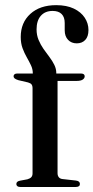

<svg xmlns="http://www.w3.org/2000/svg" viewBox="-20 -744 372 764"><path d="M209 -55Q209 -45 214 -38.8Q219 -32.5 229 -31.5L282.5 -25.5Q290.5 -24.5 294.2 -21Q298 -17.5 298 -12Q298 0 281.5 0H60.5Q53 0 49 -3.2Q45 -6.5 45 -11.5Q45 -17 48.5 -20.2Q52 -23.5 59.5 -25L89 -30.5Q99.5 -33.5 104.5 -39Q109.5 -44.5 109.5 -54V-394.5Q109.5 -402.5 105.8 -407.8Q102 -413 91.5 -416L53 -425Q42 -428.5 38 -432.2Q34 -436 34 -440.5Q34 -445.5 37.8 -448.5Q41.5 -451.5 49 -451.5H128.5L110.5 -438.5V-452.5Q110.5 -469 103.2 -484.2Q96 -499.5 86.5 -516Q77 -532.5 69.8 -552Q62.5 -571.5 62.5 -597Q62.5 -654 100.8 -688.8Q139 -723.5 203.5 -723.5Q245 -723.5 273.8 -709.8Q302.5 -696 317.2 -673.5Q332 -651 332 -624.5Q332 -598.5 319.2 -585Q306.5 -571.5 285.5 -571.5Q264 -571.5 250.8 -585.5Q237.5 -599.5 237.5 -623.5V-652.5Q237.5 -676 225.2 -688.2Q213 -700.5 189.5 -700.5Q159.5 -700.5 142.5 -681.2Q125.5 -662 125.5 -627Q125.5 -604.5 133.5 -585.2Q141.5 -566 153.2 -549.2Q165 -532.5 176.8 -517Q188.5 -501.5 196.2 -485.8Q204 -470 204 -453V-436.5L193.5 -451.5H301.5Q309 -451.5 313 -448.8Q317 -446 317 -440.5Q317 -432.5 309 -427.2Q301 -422 284.5 -422H209Z"/></svg>

Font: Fraunces 60pt
Style: Regular
Weight: 400
Version: Version 1.000;[b76b70a41]